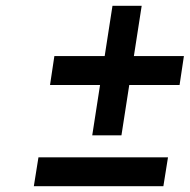

<svg xmlns="http://www.w3.org/2000/svg" viewBox="-20 -750 656 664"><path d="M113 -206H561L545 -106H97ZM601 -456H427L400 -282H299L326 -456H153L168 -556H342L369 -730H470L443 -556H616Z"/></svg>

Font: Exo SemiBold
Style: Italic
Weight: 600
Italic angle: -9°
Designer: Natanael Gama
Foundry: Natanael Gama
Version: Version 1.500; ttfautohint (v1.6)